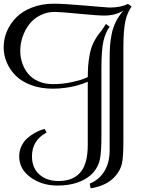

<svg xmlns="http://www.w3.org/2000/svg" viewBox="-20 -840 794 1050"><path d="M534.7 -671.9 559.6 -709 579.6 -693.8Q556.2 -662.1 545.4 -613.5Q534.7 -564.9 534.7 -469.2V-100.1Q534.7 -10.7 526.6 30.3Q518.6 71.3 488.8 105Q460.4 136.7 410.4 155.8Q360.4 174.8 294.9 174.8Q208.5 174.8 146.7 129.6Q85 84.5 85 15.1Q85 -14.6 97.2 -40.3Q109.4 -65.9 126.7 -81.8Q144 -97.7 165 -109.9Q186 -122.1 200.4 -127.4Q214.8 -132.8 224.6 -134.8L234.9 -115.2Q154.8 -72.8 154.8 15.1Q154.8 77.6 194.8 113.8Q234.9 149.9 299.8 149.9Q336.9 149.9 365 139.9Q393.1 129.9 415 107.7Q437 85.4 448.5 46.4Q460 7.3 460 -47.9V-400.9Q460 -447.8 461.9 -477.1Q463.9 -506.3 470.7 -543Q477.5 -579.6 493.4 -610.8Q509.3 -642.1 534.7 -671.9ZM549.8 -754.9Q514.2 -754.9 410.9 -764.9Q307.6 -774.9 279.8 -774.9Q236.3 -774.9 200 -756.3Q163.6 -737.8 140.1 -707.3Q116.7 -676.8 103.8 -639.2Q90.8 -601.6 90.8 -562Q90.8 -526.4 101.8 -494.4Q112.8 -462.4 134 -436.5Q155.3 -410.6 190.2 -395.3Q225.1 -379.9 269.5 -379.9Q320.8 -379.9 369.6 -390.1Q418.5 -400.4 441.4 -410.6L464.8 -420.9V-395Q461.4 -393.6 455.3 -390.9Q449.2 -388.2 429.2 -381.1Q409.2 -374 387.9 -368.9Q366.7 -363.8 334.2 -359.4Q301.8 -355 269.5 -355Q203.6 -355 151.1 -374.3Q98.6 -393.6 66.4 -425.8Q34.2 -458 17.1 -498Q0 -538.1 0 -582Q0 -627 17.8 -668.9Q35.6 -710.9 69.1 -744.9Q102.5 -778.8 156 -799.3Q209.5 -819.8 274.9 -819.8Q326.7 -819.8 448 -809.3Q569.3 -798.8 579.6 -798.8Q641.6 -798.8 679.7 -818.8L699.7 -804.2Q676.3 -772.5 665.5 -723.6Q654.8 -674.8 654.8 -579.1V-69.8Q654.8 17.1 647 54Q639.2 90.8 608.9 125Q564 175.8 475.6 189.9L470.7 164.1Q521.5 144 550.5 96.9Q579.6 49.8 579.6 -18.1V-511.2Q579.6 -557.6 581.5 -587.2Q583.5 -616.7 590.6 -653.1Q597.7 -689.5 613.5 -720.9Q629.4 -752.4 654.8 -782.2Q611.3 -754.9 549.8 -754.9Z"/></svg>

Font: Rochester
Style: Regular
Weight: 400
Designer: Gillian Fisher
Foundry: Font Diner, Inc DBA Sideshow
Version: Version 1.005